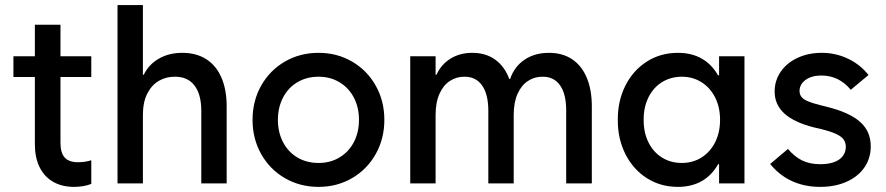

<svg xmlns="http://www.w3.org/2000/svg" viewBox="-20 -727 3511 761"><path d="M33.2 -503.9H118.2V-628.9H219.7V-503.9H341.8V-421.9H219.7V-160.2Q219.7 -121.1 236.6 -102.5Q253.4 -84 289.1 -84Q316.9 -84 341.8 -91.8V2Q311 13.7 273.4 13.7Q225.1 13.7 190.2 -6.6Q155.3 -26.9 136.7 -64.9Q118.2 -103 118.2 -155.3V-421.9H33.2Z M445.8 -707H546.4V-430.7H549.8Q569.3 -471.2 609.4 -494.4Q649.4 -517.6 702.6 -517.6Q758.3 -517.6 797.9 -492.2Q837.4 -466.8 857.9 -418.9Q878.4 -371.1 878.4 -305.7V0H777.8V-290Q777.3 -354.5 750.2 -388.9Q723.1 -423.3 673.3 -422.9Q638.7 -423.3 609.9 -406.7Q581.1 -390.1 563.7 -356Q546.4 -321.8 546.4 -271.5V0H445.8Z M981 -252Q981 -326.7 1015.1 -387.5Q1049.3 -448.2 1109.1 -482.9Q1168.9 -517.6 1242.7 -517.6Q1315.9 -517.6 1375.5 -482.9Q1435.1 -448.2 1469.2 -387.5Q1503.4 -326.7 1503.4 -252Q1503.4 -177.2 1469.2 -116.5Q1435.1 -55.7 1375.5 -21Q1315.9 13.7 1242.7 13.7Q1168.9 13.7 1109.1 -21Q1049.3 -55.7 1015.1 -116.5Q981 -177.2 981 -252ZM1402.8 -252Q1402.8 -301.8 1382.3 -340.6Q1361.8 -379.4 1325.4 -401.1Q1289.1 -422.9 1242.7 -422.9Q1195.8 -422.9 1159.2 -401.4Q1122.6 -379.9 1102.1 -340.8Q1081.5 -301.8 1081.5 -252Q1081.5 -202.1 1102.1 -163.1Q1122.6 -124 1159.2 -102.5Q1195.8 -81.1 1242.7 -81.1Q1289.1 -81.1 1325.4 -102.8Q1361.8 -124.5 1382.3 -163.3Q1402.8 -202.1 1402.8 -252Z M1606 -503.9H1706.5V-430.7H1710Q1728.5 -471.7 1765.6 -494.6Q1802.7 -517.6 1852.1 -517.6Q1905.3 -517.6 1942.6 -490.7Q1980 -463.9 1998.5 -414.1H2002Q2018.1 -462.4 2058.6 -490Q2099.1 -517.6 2155.8 -517.6Q2209.5 -517.6 2247.6 -492.2Q2285.6 -466.8 2305.7 -418.9Q2325.7 -371.1 2325.7 -305.7V0H2224.1V-290Q2224.1 -354.5 2199.7 -388.9Q2175.3 -423.3 2130.4 -422.9Q2099.6 -423.3 2073.5 -406.7Q2047.4 -390.1 2031.7 -356Q2016.1 -321.8 2016.1 -271.5V0H1915.5V-290Q1915 -354.5 1890.4 -388.9Q1865.7 -423.3 1820.8 -422.9Q1790 -423.3 1763.9 -406.7Q1737.8 -390.1 1722.2 -356Q1706.5 -321.8 1706.5 -271.5V0H1606Z M2834 -252Q2834 -301.8 2814.5 -340.6Q2794.9 -379.4 2760.5 -401.1Q2726.1 -422.9 2682.6 -422.9Q2638.2 -422.9 2603.5 -401.1Q2568.8 -379.4 2549.8 -340.3Q2530.8 -301.3 2531.2 -252Q2530.8 -202.6 2549.8 -163.6Q2568.8 -124.5 2603.5 -102.8Q2638.2 -81.1 2682.6 -81.1Q2726.1 -81.1 2760.5 -102.8Q2794.9 -124.5 2814.5 -163.3Q2834 -202.1 2834 -252ZM2830.1 0V-76.2H2826.2Q2801.3 -31.7 2761 -9Q2720.7 13.7 2667 13.7Q2598.1 13.7 2543.7 -21Q2489.3 -55.7 2458.7 -116.5Q2428.2 -177.2 2428.7 -252Q2428.2 -326.7 2458.7 -387.5Q2489.3 -448.2 2543.7 -482.9Q2598.1 -517.6 2667 -517.6Q2720.7 -517.6 2760.7 -495.1Q2800.8 -472.7 2825.7 -428.7H2830.1V-503.9H2930.7V0Z M3032.7 -77.1 3103 -136.7Q3129.9 -105 3160.2 -90.6Q3190.4 -76.2 3231 -76.2Q3279.3 -76.2 3305.7 -94.5Q3332 -112.8 3332.5 -145.5Q3332 -163.1 3323 -175Q3314 -187 3293 -196.5Q3272 -206.1 3233.9 -215.8L3207.5 -221.7Q3127.9 -241.7 3089.1 -276.9Q3050.3 -312 3050.3 -364.3Q3050.3 -407.7 3074.5 -442.9Q3098.6 -478 3141.4 -497.8Q3184.1 -517.6 3236.8 -517.6Q3292 -517.6 3340.6 -494.6Q3389.2 -471.7 3422.4 -429.7L3352.1 -371.1Q3305.2 -427.7 3235.8 -427.7Q3197.3 -427.7 3173.3 -410.6Q3149.4 -393.6 3148.9 -366.2Q3149.4 -352.1 3156.7 -342.8Q3164.1 -333.5 3181.4 -325.9Q3198.7 -318.4 3230 -310.5L3257.3 -303.7Q3347.7 -281.2 3389.6 -243.4Q3431.6 -205.6 3431.2 -146.5Q3431.2 -99.6 3406 -63.2Q3380.9 -26.9 3335.4 -6.6Q3290 13.7 3231 13.7Q3168.9 13.7 3118.9 -9.3Q3068.8 -32.2 3032.7 -77.1Z"/></svg>

Font: Wanted Sans Medium
Style: Regular
Weight: 500
Designer: Original Design by Kil Hyung-jin and Kang Hanbin, Wanted Lab, Inc; Hangeul from Source Han Sans by Jang Soo-young and Ka
Foundry: Wanted Lab, Inc.
Version: Version 1.001